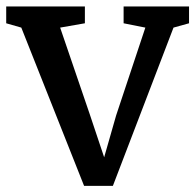

<svg xmlns="http://www.w3.org/2000/svg" viewBox="-20 -576 614 603"><path d="M244.1 7.8 46.9 -489.3 -0.5 -502.9V-555.7H246.6V-502.9L168.9 -489.3L261.2 -219.2L307.1 -82L344.7 -213.4L436.5 -489.3L368.2 -502.9V-555.7H573.7V-502.9L524.9 -489.3L334.5 7.8Z"/></svg>

Font: HaufeMerriweather
Style: Regular
Weight: 400
Designer: Eben Sorkin ( eben@eyebytes.com )
Foundry: Eben Sorkin
Version: Version 1.56